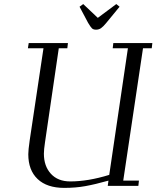

<svg xmlns="http://www.w3.org/2000/svg" viewBox="-20 -914 769 944"><path d="M117.2 -676.8 121.1 -702.1H314L311 -676.8H269L201.2 -213.9Q195.8 -178.2 195.8 -158.2Q195.8 -97.2 230.2 -59.6Q264.6 -22 325.2 -22Q413.1 -22 517.1 -54.2L608.9 -676.8H534.2L537.1 -702.1H729L726.1 -676.8H683.1L585.9 -25.9H663.1L660.2 0H509.8L513.2 -25.9Q446.8 -7.3 399.2 1.2Q351.6 9.8 295.9 9.8Q210.9 9.8 165 -33.7Q119.1 -77.1 119.1 -155.8Q119.1 -176.3 126 -224.1L193.8 -676.8ZM371.1 -880.9 389.2 -894 460.9 -826.2 551.8 -894 567.9 -880.9 502.9 -801.8Q487.3 -782.7 476.6 -775.4Q465.8 -768.1 452.1 -768.1Q439 -768.1 432.1 -774.7Q425.3 -781.2 413.1 -801.8Z"/></svg>

Font: Dehuti
Style: Italic
Weight: 400
Version: Version 1.2